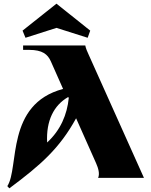

<svg xmlns="http://www.w3.org/2000/svg" viewBox="-20 -970 825 1047"><path d="M515 0H765L463 -673C456 -688 448 -706 445 -722H106V-698H139C211 -698 240 -674 257 -636L324 -485C10 -402 86 -56 20 45L31 57C203 -71 305 -161 395 -325L504 -80C516 -53 525 -22 515 0ZM237 -193C231 -311 273 -396 352 -441L355 -436C346 -345 310 -260 237 -193ZM119 -764 288 -818 458 -764 472 -803 288 -950 103 -803Z"/></svg>

Font: Sinistre Bold
Style: Regular
Weight: 900
Designer: Jules Durand
Foundry: Collletttivo
Version: Version 69.420;Glyphs 3.2 (3217)